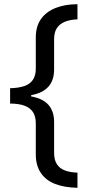

<svg xmlns="http://www.w3.org/2000/svg" viewBox="-20 -734 420 912"><path d="M348 158Q287 157 242.5 140Q198 123 174 87.5Q150 52 150 -1V-148Q150 -182 136 -202.5Q122 -223 95 -232.5Q68 -242 28 -242V-315Q68 -316 95 -325Q122 -334 136 -354.5Q150 -375 150 -408V-556Q150 -609 175 -644Q200 -679 245 -696.5Q290 -714 348 -714V-642Q314 -641 289 -631Q264 -621 250.5 -601Q237 -581 237 -548V-404Q237 -353 210 -322.5Q183 -292 128 -282V-276Q184 -266 210.5 -235.5Q237 -205 237 -154V-7Q237 25 250 45.5Q263 66 288 75.5Q313 85 348 86Z"/></svg>

Font: Noto Sans Cham
Style: Regular
Weight: 400
Designer: Monotype Design Team
Foundry: Monotype Imaging Inc.
Version: Version 2.002